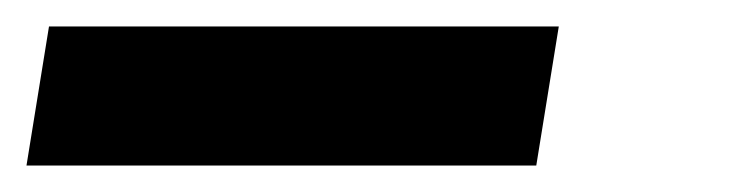

<svg xmlns="http://www.w3.org/2000/svg" viewBox="-36 -20 556 145"><path d="M369 105H-16L1 0H386Z"/></svg>

Font: Iosevka Curly XBdObl
Style: Regular
Weight: 800
Italic angle: -9°
Monospace: yes
Designer: Belleve Invis
Foundry: Belleve Invis
Version: Version 11.1.0; ttfautohint (v1.8.3)